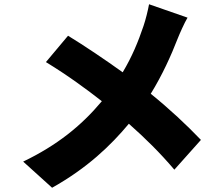

<svg xmlns="http://www.w3.org/2000/svg" viewBox="-20 -822 1040 903"><path d="M300 -654 196 -530C301 -466 390 -400 459 -346C361 -229 247 -138 89 -62L225 61C391 -32 501 -138 586 -240C663 -172 732 -104 800 -24L925 -164C859 -233 777 -310 689 -381C744 -470 786 -564 815 -639C825 -664 847 -714 862 -739L681 -802C676 -774 665 -729 655 -700C630 -626 601 -555 557 -482C475 -541 377 -607 300 -654Z"/></svg>

Font: Noto Sans KR Black
Style: Regular
Weight: 900
Designer: Ryoko NISHIZUKA 西塚涼子 (kana, bopomofo & ideographs); Paul D. Hunt (Latin, Greek & Cyrillic); Sandoll Communications 산돌커뮤니
Foundry: Adobe
Version: Version 2.004;hotconv 1.0.118;makeotfexe 2.5.65603